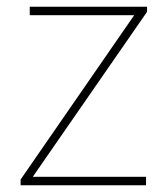

<svg xmlns="http://www.w3.org/2000/svg" viewBox="-20 -641 496 568"><path d="M412 -93V-118H77L415 -606V-621H68V-596H377L41 -110V-93Z"/></svg>

Font: Noto Sans Telugu UI Thin
Style: Regular
Weight: 100
Designer: Jelle Bosma - Monotype Design Team
Foundry: Monotype Imaging Inc.
Version: Version 2.005